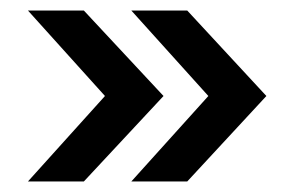

<svg xmlns="http://www.w3.org/2000/svg" viewBox="-20 -435 554 364"><path d="M139 -91H33L179 -253L33 -415H139L290 -253ZM485 -253 335 -91H229L375 -253L229 -415H335Z"/></svg>

Font: Hind Mysuru Medium
Style: Regular
Weight: 500
Designer: Manushi Parikh, Hitesh Malaviya
Foundry: Indian Type Foundry
Version: Version 0.703;PS 1.0;hotconv 1.0.86;makeotf.lib2.5.63406